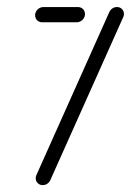

<svg xmlns="http://www.w3.org/2000/svg" viewBox="-20 -539 381 559"><path d="M86.3 -30 298.5 -504.4Q301.5 -510.7 307.4 -514.6Q313.3 -518.5 320.4 -518.5Q328.1 -518.5 333.5 -514.1Q338.9 -509.6 340.4 -502.6Q341.9 -495.6 338.5 -488.5L126.3 -14.1Q123.3 -7.8 117.4 -3.9Q111.5 0 104.4 0Q97 0 91.5 -4.4Q85.9 -8.9 84.4 -15.9Q83 -23 86.3 -30ZM227.4 -496.3Q227 -490.4 223.5 -485.2Q220 -480 214.6 -477Q209.3 -474.1 203.3 -474.1H102.6Q96.7 -474.1 91.7 -477Q86.7 -480 84.3 -485.2Q81.9 -490.4 82.2 -496.3Q82.6 -502.2 86.1 -507.4Q89.6 -512.6 95 -515.6Q100.4 -518.5 106.3 -518.5H207Q213 -518.5 218 -515.6Q223 -512.6 225.4 -507.4Q227.8 -502.2 227.4 -496.3Z"/></svg>

Font: 26F Galaxy Sans Oblique
Style: Regular
Weight: 400
Italic angle: -5°
Designer: C₂₉H₂₅N₃O₅
Version: Version 1.200;FEAKit 1.0